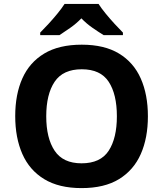

<svg xmlns="http://www.w3.org/2000/svg" viewBox="-20 -954 836 984"><path d="M738 -358Q738 -247 701.5 -164.5Q665 -82 590 -36Q515 10 398 10Q282 10 206.5 -36Q131 -82 94.5 -165Q58 -248 58 -359Q58 -470 94.5 -552Q131 -634 206.5 -679.5Q282 -725 399 -725Q515 -725 590 -679.5Q665 -634 701.5 -551.5Q738 -469 738 -358ZM217 -358Q217 -246 260 -181.5Q303 -117 398 -117Q495 -117 537 -181.5Q579 -246 579 -358Q579 -471 537 -535Q495 -599 399 -599Q303 -599 260 -535Q217 -471 217 -358ZM485 -934Q499 -912 521.5 -884.5Q544 -857 568 -831Q592 -805 610 -787V-774H511Q485 -790 454 -811.5Q423 -833 397 -860Q371 -833 341 -812Q311 -791 285 -774H186V-787Q205 -806 228.5 -831.5Q252 -857 274.5 -884.5Q297 -912 311 -934Z"/></svg>

Font: Noto Sans Nag Mundari
Style: Bold
Weight: 700
Version: Version 1.000